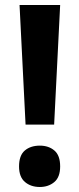

<svg xmlns="http://www.w3.org/2000/svg" viewBox="-20 -734 317 766"><path d="M196 -237H82L58 -714H220ZM56 -70Q56 -114 79 -133.5Q102 -153 139 -153Q174 -153 197 -133.5Q220 -114 220 -70Q220 -27 196.5 -7.5Q173 12 139 12Q103 12 79.5 -8Q56 -28 56 -70Z"/></svg>

Font: Noto Sans Gujarati UI SemiCondensed
Style: Bold
Weight: 700
Width: 4
Designer: Jelle Bosma - Monotype Design Team, Universal Thirst
Foundry: Monotype Imaging Inc.
Version: Version 2.106; ttfautohint (v1.8.4.7-5d5b)